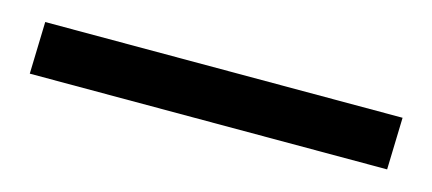

<svg xmlns="http://www.w3.org/2000/svg" viewBox="-25 -51 553 246"><g transform="rotate(15 251.5 71.5)"><path d="M14 106 16 37H490L488 106Z"/></g></svg>

Font: Literata 12pt Medium
Style: Italic
Weight: 500
Italic angle: -2°
Designer: Latin by Veronika Burian and Jose Scaglione. Greek by Irene Vlachou. Cyrillic by Vera Evstafieva
Foundry: TypeTogether
Version: Version 3.002